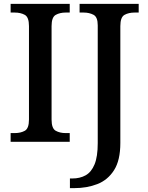

<svg xmlns="http://www.w3.org/2000/svg" viewBox="-20 -734 764 994"><path d="M35 0V-45H56Q87 -45 108.5 -57Q130 -69 130 -115V-599Q130 -645 108.5 -657Q87 -669 56 -669H35V-714H341V-669H320Q290 -669 268.5 -657Q247 -645 247 -599V-115Q247 -69 268.5 -57Q290 -45 320 -45H341V0ZM342 240V190H354Q394 190 423.5 173.5Q453 157 469.5 117Q486 77 486 7V-603Q486 -646 464 -657.5Q442 -669 413 -669H392V-714H698V-669H677Q646 -669 624.5 -657Q603 -645 603 -599V6Q603 96 570.5 147Q538 198 484 219Q430 240 364 240Z"/></svg>

Font: Noto Serif NP Hmong Medium
Style: Regular
Weight: 500
Designer: Dalton Maag Ltd
Foundry: Dalton Maag Ltd
Version: Version 1.001; ttfautohint (v1.8.4.7-5d5b)